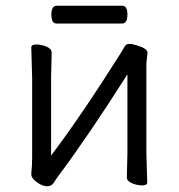

<svg xmlns="http://www.w3.org/2000/svg" viewBox="-20 -636 623 669"><path d="M405 -554H177Q159 -554 159 -585Q159 -616 178 -616H406Q424 -616 424 -585Q424 -554 405 -554ZM422 -18 424 -106V-377Q290 -166 185 -25Q175 -12 167.5 0.5Q160 13 144 13Q128 13 108.5 -1Q89 -15 89 -29V-31Q92 -58 92 -86V-364L89 -471Q89 -481 106.5 -481Q124 -481 142 -473.5Q160 -466 160 -453L158 -364V-94Q262 -231 404 -456Q409 -464 414 -473.5Q419 -483 430.5 -483Q442 -483 457 -478Q494 -467 494 -452L490 -415V-106L493 0Q493 10 475.5 10Q458 10 440 2.5Q422 -5 422 -18Z"/></svg>

Font: Moon Stars Kai T
Style: Regular
Weight: 400
Designer: GuiWonder
Version: Version 1.101